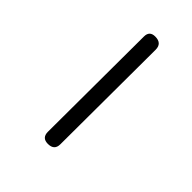

<svg xmlns="http://www.w3.org/2000/svg" viewBox="17 -435 359 359"><g transform="rotate(-45 197.0 -255.0)"><path d="M337 -238 86 -239Q70 -239 70 -256Q70 -272 86 -272L339 -271Q354 -271 354 -256Q354 -238 337 -238Z"/></g></svg>

Font: Oooh Baby
Style: Regular
Weight: 400
Designer: Robert E. Leuschke
Foundry: Robert E. Leuschke
Version: Version 1.011; ttfautohint (v1.8.3)